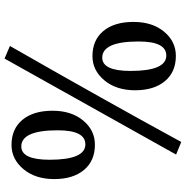

<svg xmlns="http://www.w3.org/2000/svg" viewBox="-7 -772 808 834"><g transform="rotate(-90 397.0 -355.0)"><path d="M197.3 28.3 142.6 5.9 559.6 -739.3 614.3 -715.8Q378.9 -304.7 197.3 28.3ZM185.5 -346.7Q115.2 -346.7 75.7 -394.3Q36.1 -441.9 36.1 -523.4Q36.1 -605.5 79.3 -657.2Q122.6 -709 184.6 -709Q253.9 -709 293.5 -661.6Q333 -614.3 333 -530.8Q333 -448.7 290.5 -397.7Q248 -346.7 185.5 -346.7ZM187 -388.2Q248 -388.2 248 -508.3Q248 -666.5 177.7 -666.5Q120.1 -666.5 120.1 -543.5Q120.1 -388.2 187 -388.2ZM571.3 4.9Q501 4.9 461.4 -42.7Q421.9 -90.3 421.9 -171.9Q421.9 -253.9 465.1 -305.7Q508.3 -357.4 570.3 -357.4Q639.6 -357.4 679.2 -310.1Q718.8 -262.7 718.8 -179.2Q718.8 -97.2 676.3 -46.1Q633.8 4.9 571.3 4.9ZM572.8 -36.6Q633.8 -36.6 633.8 -156.7Q633.8 -314.9 563.5 -314.9Q505.9 -314.9 505.9 -191.9Q505.9 -36.6 572.8 -36.6Z"/></g></svg>

Font: Kelvinch
Style: Bold
Weight: 700
Designer: Paul James Miller
Foundry: High-Logic / Made with FontCreator
Version: Version 3.501;March 28, 2021;FontCreator 13.0.0.2683 64-bit